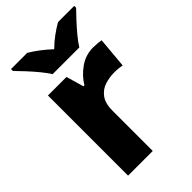

<svg xmlns="http://www.w3.org/2000/svg" viewBox="-230 -848 930 930"><g transform="rotate(-45 234.5 -383.0)"><path d="M391 -559Q404 -559 420 -557.5Q436 -556 445 -554L431 -396Q422 -398 408 -399.5Q394 -401 377 -401Q345 -401 313.5 -391Q282 -381 261.5 -353.5Q241 -326 241 -275V0H72V-549H199L225 -459H232Q256 -500 298 -529.5Q340 -559 391 -559ZM161 -606Q147 -629 124.5 -656Q102 -683 78.5 -708.5Q55 -734 36 -753V-766H147Q174 -750 199.5 -730.5Q225 -711 252 -686Q277 -711 304.5 -731Q332 -751 358 -766H469V-753Q451 -735 427.5 -709.5Q404 -684 381 -656.5Q358 -629 344 -606Z"/></g></svg>

Font: Noto Sans Sinhala ExtraBold
Style: Regular
Weight: 800
Designer: Jelle Bosma - Monotype Design Team
Foundry: Monotype Imaging Inc.
Version: Version 2.006; ttfautohint (v1.8.4.7-5d5b)